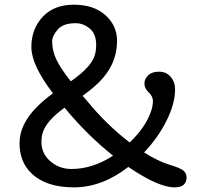

<svg xmlns="http://www.w3.org/2000/svg" viewBox="-20 -789 872 816"><path d="M460.4 -127.4Q349.1 -216.3 254.4 -331.1Q176.8 -275.9 161.1 -223.6Q156.2 -206.1 156.2 -183.6Q156.2 -136.2 194.1 -103.5Q231.9 -70.8 283.7 -70.8Q374 -70.8 460.4 -127.4ZM280.8 -443.4Q370.6 -505.4 383.8 -557.6Q388.7 -575.7 388.7 -599.1Q388.7 -644.5 361.6 -667.5Q334.5 -690.4 301.3 -690.4Q248 -690.4 224.9 -663.1Q201.7 -635.7 201.7 -613.3Q201.7 -573.2 219.7 -535.6Q237.8 -498 280.8 -443.4ZM525.4 -79.6Q413.6 7.3 294.4 7.3Q175.3 7.3 113.3 -52.7Q63 -101.1 63 -180.9Q63 -260.7 138.2 -335.9Q165.5 -363.3 205.1 -392.6Q113.3 -512.2 113.3 -589.1Q113.3 -666 161.4 -717.5Q209.5 -769 293.9 -769Q378.4 -769 428 -724.6Q477.5 -680.2 477.5 -614.3Q477.5 -515.6 400.9 -439.5Q372.6 -411.6 331.1 -381.8L347.7 -362.8Q434.6 -256.8 531.2 -183.6Q600.1 -249.5 622.6 -317.9Q629.9 -340.3 629.9 -359.9Q629.9 -379.4 611.8 -396.5Q593.8 -413.6 593.8 -433.8Q593.8 -454.1 609.9 -469.2Q626 -484.4 656.2 -484.4Q686.5 -484.4 705.3 -462.6Q724.1 -440.9 724.1 -409.2Q724.1 -348.6 687.7 -275.9Q651.4 -203.1 592.3 -141.1Q653.3 -103 699 -89.4Q744.6 -75.7 758.8 -64.5Q772.9 -53.2 772.9 -35.6Q772.9 7.3 722.2 7.3Q652.8 7.3 525.4 -79.6Z"/></svg>

Font: Oldenburg
Style: Regular
Weight: 400
Designer: Nicole Fally
Foundry: Nicole Fally
Version: Version 1.001